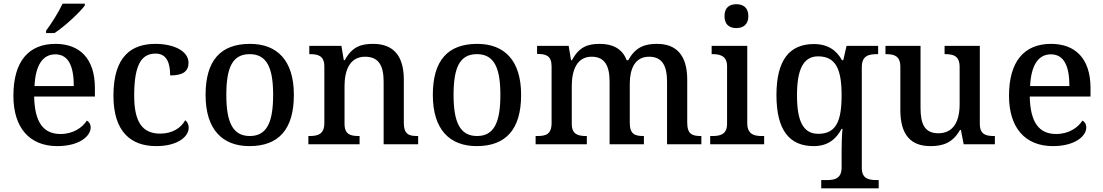

<svg xmlns="http://www.w3.org/2000/svg" viewBox="-20 -786 6009 1046"><path d="M231 -606H277C333 -642 417 -721 442 -756V-766H321C300 -721 260 -657 231 -619ZM292 10C416 10 474 -47 474 -91C474 -110 464 -124 453 -129C429 -91 379 -56 310 -56C218 -56 169 -117 166 -260H497V-307C497 -466 415 -547 282 -547C136 -547 53 -452 53 -264C53 -91 140 10 292 10ZM168 -317C173 -429 212 -490 281 -490C355 -490 382 -422 382 -317Z M831 10C950 10 1008 -43 1008 -90C1008 -108 1001 -122 989 -131C966 -88 917 -58 853 -58C752 -58 711 -126 711 -266C711 -443 756 -494 828 -494C890 -494 907 -440 907 -375C979 -375 1007 -399 1007 -444C1007 -510 923 -547 827 -547C697 -547 598 -480 598 -265C598 -67 694 10 831 10Z M1339 10C1498 10 1581 -81 1581 -269C1581 -457 1490 -547 1342 -547C1182 -547 1100 -457 1100 -269C1100 -81 1191 10 1339 10ZM1341 -45C1247 -45 1213 -122 1213 -269C1213 -417 1246 -491 1340 -491C1434 -491 1468 -417 1468 -269C1468 -122 1435 -45 1341 -45Z M1660 0H1939V-45H1935C1891 -45 1857 -53 1857 -111V-317C1857 -402 1885 -477 1969 -477C2044 -477 2070 -427 2070 -341V0H2258V-45H2253C2208 -45 2180 -54 2180 -117V-352C2180 -488 2118 -547 2013 -547C1949 -547 1899 -533 1858 -458H1853L1840 -536H1665V-491H1669C1713 -491 1747 -482 1747 -424V-116C1747 -54 1711 -45 1666 -45H1660Z M2577 10C2736 10 2819 -81 2819 -269C2819 -457 2728 -547 2580 -547C2420 -547 2338 -457 2338 -269C2338 -81 2429 10 2577 10ZM2579 -45C2485 -45 2451 -122 2451 -269C2451 -417 2484 -491 2578 -491C2672 -491 2706 -417 2706 -269C2706 -122 2673 -45 2579 -45Z M2898 0H3177V-45H3174C3130 -45 3095 -53 3095 -111V-317C3095 -402 3122 -477 3203 -477C3275 -477 3301 -427 3301 -341V0H3488V-45H3485C3440 -45 3411 -54 3411 -117V-330C3411 -409 3438 -477 3516 -477C3588 -477 3614 -427 3614 -341V0H3801V-45H3798C3753 -45 3724 -54 3724 -117V-352C3724 -488 3662 -547 3560 -547C3498 -547 3443 -533 3403 -458H3394C3370 -523 3314 -547 3248 -547C3185 -547 3136 -533 3096 -458H3091L3078 -536H2906V-492H2909C2953 -492 2985 -483 2985 -425V-116C2985 -54 2953 -45 2908 -45H2898Z M3992 -633C4027 -633 4057 -651 4057 -698C4057 -746 4027 -763 3992 -763C3955 -763 3927 -746 3927 -698C3927 -651 3955 -633 3992 -633ZM3849 0H4143V-45H4130C4089 -45 4051 -54 4051 -115V-536H3857V-491H3862C3902 -491 3941 -482 3941 -425V-111C3941 -53 3902 -45 3862 -45H3849Z M4454 240H4767V195H4756C4712 195 4675 187 4675 129V-420C4675 -482 4712 -491 4757 -491H4764V-536H4592L4574 -458H4567C4538 -511 4491 -546 4414 -546C4282 -546 4210 -460 4210 -268C4210 -75 4282 10 4413 10C4490 10 4535 -28 4565 -84H4570C4566 -53 4565 9 4565 43V126C4565 187 4528 195 4483 195H4454ZM4438 -57C4355 -57 4322 -127 4322 -267C4322 -405 4355 -479 4437 -479C4535 -479 4565 -406 4565 -267C4565 -126 4535 -57 4438 -57Z M5049 10C5113 10 5169 -5 5210 -78H5215L5230 0H5400V-45H5396C5353 -45 5318 -52 5318 -111V-536H5126V-491H5129C5172 -491 5208 -483 5208 -421V-219C5208 -123 5173 -60 5092 -60C5017 -60 4995 -111 4995 -198V-536H4804V-491H4807C4852 -491 4885 -481 4885 -422V-187C4885 -50 4943 10 5049 10Z M5716 10C5840 10 5898 -47 5898 -91C5898 -110 5888 -124 5877 -129C5853 -91 5803 -56 5734 -56C5642 -56 5593 -117 5590 -260H5921V-307C5921 -466 5839 -547 5706 -547C5560 -547 5477 -452 5477 -264C5477 -91 5564 10 5716 10ZM5592 -317C5597 -429 5636 -490 5705 -490C5779 -490 5806 -422 5806 -317Z"/></svg>

Font: Noto Serif Thai Medium
Style: Regular
Weight: 500
Designer: Monotype Design Team
Foundry: Monotype Imaging Inc.
Version: Version 1.901;PS 001.901;hotconv 1.0.88;makeotf.lib2.5.64775